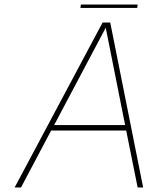

<svg xmlns="http://www.w3.org/2000/svg" viewBox="-20 -832 683 852"><path d="M588.9 -796.9H336.9L338.9 -812H590.8ZM535.2 -276.9 449.2 -709 220.2 -276.9ZM615.2 0H590.8L540 -252.9H207L73.2 0H44.9L435.1 -731.9H469.2Z"/></svg>

Font: Squarion Thin
Style: Italic
Weight: 100
Designer: Natanael Gama
Version: Version 1.00;September 12, 2019;FontCreator 11.5.0.2425 64-b